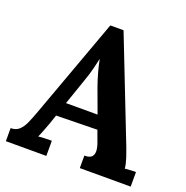

<svg xmlns="http://www.w3.org/2000/svg" viewBox="-128 -836 925 954"><g transform="rotate(20 334.0 -359.0)"><path d="M4 0V-69Q32 -69 49 -85Q66 -101 77.5 -127Q89 -153 100 -183L295 -718H365L578 -173Q584 -158 594 -127.5Q604 -97 606 -74Q623 -76 638.5 -76.5Q654 -77 664 -77V0H395V-66Q423 -66 433.5 -77.5Q444 -89 443 -109Q442 -129 432 -154L412 -209L195 -205L179 -158Q174 -145 164.5 -119.5Q155 -94 147 -77Q163 -79 185.5 -79.5Q208 -80 218 -80V0ZM220 -280H387L341 -405Q328 -441 318 -477.5Q308 -514 303 -542H302Q298 -525 290 -491Q282 -457 265 -410Z"/></g></svg>

Font: Lora
Style: Weight 700
Weight: 700
Designer: Olga Karpushina, Alexei Vanyashin (Cyrillic)
Foundry: Cyreal
Version: Version 3.001